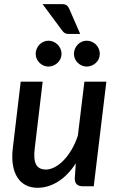

<svg xmlns="http://www.w3.org/2000/svg" viewBox="-20 -908 576 936"><path d="M37 0ZM188 -510 149.5 -186Q142.5 -131.5 155.8 -106.5Q169 -81.5 203.5 -81.5Q224.5 -81.5 247 -93.2Q269.5 -105 290.2 -126.5Q311 -148 329 -178.5Q347 -209 359.5 -246.5L391.5 -510H498.5L437 0H383.5Q344.5 0 344.5 -38L349.5 -111.5Q310.5 -52 262.2 -22.2Q214 7.5 163 7.5Q131 7.5 106 -5.2Q81 -18 65 -42.8Q49 -67.5 43 -103.5Q37 -139.5 42.5 -186L81 -510ZM280.5 -888Q297.5 -888 305.2 -882Q313 -876 318 -864L371 -742.5H315Q303.5 -742.5 296.8 -746.2Q290 -750 283.5 -758.5L187.5 -888ZM280 -645.5Q280 -632.5 274.8 -621.2Q269.5 -610 260.8 -601.8Q252 -593.5 240.5 -588.5Q229 -583.5 216 -583.5Q203.5 -583.5 192.2 -588.5Q181 -593.5 172.5 -601.8Q164 -610 159 -621.2Q154 -632.5 154 -645.5Q154 -658.5 159 -670.2Q164 -682 172.5 -690.8Q181 -699.5 192.2 -704.5Q203.5 -709.5 216 -709.5Q229 -709.5 240.5 -704.5Q252 -699.5 260.8 -690.8Q269.5 -682 274.8 -670.2Q280 -658.5 280 -645.5ZM466.5 -645.5Q466.5 -632.5 461.5 -621.2Q456.5 -610 447.8 -601.8Q439 -593.5 427.5 -588.5Q416 -583.5 403 -583.5Q390 -583.5 378.8 -588.5Q367.5 -593.5 359 -601.8Q350.5 -610 345.5 -621.2Q340.5 -632.5 340.5 -645.5Q340.5 -658.5 345.5 -670.2Q350.5 -682 359 -690.8Q367.5 -699.5 378.8 -704.5Q390 -709.5 403 -709.5Q416 -709.5 427.5 -704.5Q439 -699.5 447.8 -690.8Q456.5 -682 461.5 -670.2Q466.5 -658.5 466.5 -645.5Z"/></svg>

Font: Lato Semibold
Style: Italic
Weight: 600
Italic angle: -7°
Designer: Lukasz Dziedzic
Foundry: tyPoland Lukasz Dziedzic
Version: Version 2.006; 2014-01-15